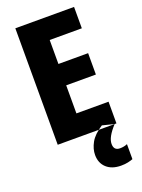

<svg xmlns="http://www.w3.org/2000/svg" viewBox="-174 -791 818 1106"><g transform="rotate(-20 234.5 -238.0)"><path d="M427 0H67V-714H427V-583H230V-436H412V-305H230V-133H427ZM360 102Q360 60 416 0L344 -18Q291 16 270 54Q249 92 249 129Q249 179 281.5 208.5Q314 238 370 238Q394 238 412 234Q430 230 443 225V133Q423 142 398 142Q360 142 360 102Z"/></g></svg>

Font: Noto Sans Display SemiCondensed Extra
Style: Regular
Weight: 800
Width: 4
Designer: Monotype Design Team
Foundry: Monotype Imaging Inc.
Version: Version 1.900